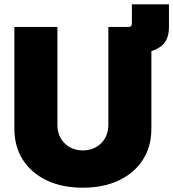

<svg xmlns="http://www.w3.org/2000/svg" viewBox="-20 -851 794 880"><path d="M476.6 -610.8V-727.5H568.8Q584.5 -727.5 584.5 -743.2V-831.1H754.4V-726.6Q754.4 -666.5 717.8 -638.7Q681.2 -610.8 628.4 -610.8ZM359.4 9.3Q265.6 9.3 195.1 -23.9Q124.5 -57.1 85.2 -117.9Q45.9 -178.7 45.9 -261.2V-727.5H243.2V-277.8Q243.2 -243.7 258.3 -217.5Q273.4 -191.4 299.6 -176.5Q325.7 -161.6 359.4 -161.6Q393.6 -161.6 419.9 -176.5Q446.3 -191.4 461.4 -217.5Q476.6 -243.7 476.6 -277.8V-727.5H673.8V-261.2Q673.8 -178.7 634.3 -117.9Q594.7 -57.1 524.2 -23.9Q453.6 9.3 359.4 9.3Z"/></svg>

Font: Inter 16pt Black
Style: Regular
Weight: 900
Version: Version 4.001;git-66647c0bb